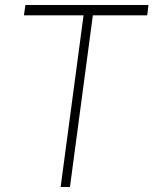

<svg xmlns="http://www.w3.org/2000/svg" viewBox="-20 -743 610 763"><path d="M75 -682H312L221 0H258L349 -682H565L570 -723H81Z"/></svg>

Font: United Sans Thin
Style: Italic
Weight: 100
Italic angle: -8°
Designer: Pablo Impallari, Rodrigo Fuenzalida (Modified by Dan O. Williams)
Version: Version 1.000;PS 001.000;hotconv 1.0.88;makeotf.lib2.5.64775